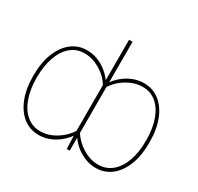

<svg xmlns="http://www.w3.org/2000/svg" viewBox="-156 -914 1146 1111"><g transform="rotate(30 416.5 -358.5)"><path d="M804.2 -271.5V-269.5Q804.2 -183.1 779.3 -120.1Q754.4 -57.1 710 -22.7Q665.5 11.7 606.9 11.7Q579.1 11.7 552.7 3.9Q526.4 -3.9 502 -18.3Q477.5 -32.7 456.8 -53Q436 -73.2 419.4 -98.6V-444.3Q441.4 -478 470.9 -502.4Q500.5 -526.9 535.4 -540.3Q570.3 -553.7 606.9 -553.7Q665.5 -553.7 710 -519.3Q754.4 -484.9 779.3 -421.6Q804.2 -358.4 804.2 -271.5ZM781.7 -269.5V-271.5Q781.7 -351.1 760.7 -409.4Q739.7 -467.8 701.4 -499.5Q663.1 -531.2 610.8 -531.2Q558.6 -531.2 507.6 -501.2Q456.5 -471.2 426.3 -421.9V-121.1Q457.5 -71.8 507.8 -41.7Q558.1 -11.7 609.9 -11.7Q661.6 -11.7 700.2 -43.2Q738.8 -74.7 760.3 -132.6Q781.7 -190.4 781.7 -269.5ZM404.8 -95.7V-727.5H428.2V0H408.7ZM28.8 -269.5V-271.5Q28.8 -358.4 54 -421.6Q79.1 -484.9 123.5 -519.3Q168 -553.7 226.1 -553.7Q263.2 -553.7 298.1 -540.3Q333 -526.9 362.5 -502.4Q392.1 -478 413.6 -444.3V-98.6Q397 -73.2 376.2 -53Q355.5 -32.7 331.3 -18.3Q307.1 -3.9 280.5 3.9Q253.9 11.7 226.1 11.7Q168 11.7 123.5 -22.7Q79.1 -57.1 54 -120.1Q28.8 -183.1 28.8 -269.5ZM51.3 -271.5V-269.5Q51.8 -190.4 73.2 -132.6Q94.7 -74.7 133.3 -43.2Q171.9 -11.7 223.1 -11.7Q275.4 -11.7 325.4 -41.7Q375.5 -71.8 406.7 -121.1V-421.9Q377 -471.2 325.9 -501.2Q274.9 -531.2 223.1 -531.2Q170.9 -531.2 132.3 -499.5Q93.8 -467.8 72.8 -409.4Q51.8 -351.1 51.3 -271.5Z"/></g></svg>

Font: Inter 20pt Thin
Style: Regular
Weight: 250
Version: Version 4.001;git-66647c0bb